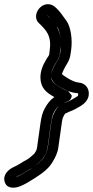

<svg xmlns="http://www.w3.org/2000/svg" viewBox="-37 -742 442 912"><path d="M304 -288C304 -288 288 -309 287 -309C285 -310 279 -312 270 -316C233 -333 214 -350 209 -362C207 -367 206 -373 206 -379C209 -346 242 -329 283 -311C298 -305 312 -301 326 -300C333 -300 336 -298 334 -289C334 -289 335 -287 325 -281C310 -272 296 -263 279 -257C261 -250 246 -246 234 -229C217 -204 210 -186 206 -155L190 -41C188 -26 181 -10 169 9C162 19 144 38 105 63C96 68 88 72 81 77C61 90 45 98 37 100C39 99 40 98 43 97C70 85 84 73 110 59C125 51 142 36 154 25C169 10 185 -13 189 -41L205 -155C212 -202 219 -210 234 -231C238 -236 255 -249 288 -262C297 -266 304 -278 304 -288ZM252 -525C252 -515 251 -508 251 -505L248 -485C246 -474 243 -467 241 -463C221 -431 208 -407 205 -385C206 -399 213 -418 226 -440L236 -456C241 -464 246 -475 247 -485L249 -503C250 -510 252 -518 252 -525ZM251 -559C244 -608 224 -632 192 -664L185 -671V-672V-671L193 -664C201 -656 224 -628 236 -611C243 -602 249 -577 251 -559ZM147 -633C182 -599 209 -573 199 -503L197 -485C197 -484 197 -482 194 -477L184 -462C165 -431 155 -402 155 -375C155 -326 181 -303 221 -281C200 -266 189 -251 175 -226C165 -208 159 -185 155 -155L139 -41C137 -26 131 -21 126 -12C114 -2 103 10 91 16C66 29 54 40 29 51C7 61 -25 85 -15 121C-6 154 30 154 58 143C79 135 105 119 127 105C168 79 195 57 211 30C225 8 237 -17 240 -41L256 -155C259 -175 259 -182 272 -202C274 -203 282 -207 291 -211C311 -218 329 -228 347 -239C363 -249 380 -265 384 -287C390 -321 368 -348 336 -350C307 -352 260 -386 257 -390C260 -399 268 -418 283 -442C291 -455 296 -469 298 -485L301 -505C308 -555 299 -616 278 -644C263 -665 244 -692 230 -704L223 -710C214 -718 201 -723 187 -722C144 -718 117 -662 147 -633Z"/></svg>

Font: AppleStorm
Style: CBoIta
Weight: 400
Foundry: Cannot Into Space Fonts
Version: Version 1.01